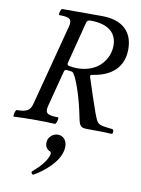

<svg xmlns="http://www.w3.org/2000/svg" viewBox="-107 -735 826 1123"><g transform="rotate(10 306.0 -174.0)"><path d="M0 3C42 1 82 0 122 0C161 0 204 1 244 3C253 3 263 -38 255 -38C190 -38 175 -50 187 -95L242 -307C244 -316 250 -320 260 -319C267 -318 275 -317 283 -316C290 -316 296 -313 300 -305C305 -297 311 -287 316 -275C328 -247 342 -208 354 -164C366 -124 376 -72 381 -50C389 -10 398 0 436 0C486 0 535 0 580 3C590 3 590 -24 581 -25C555 -28 527 -31 511 -36C492 -43 486 -49 467 -100C452 -141 424 -225 399 -303C396 -311 400 -316 408 -317C528 -334 591 -399 591 -501C591 -607 525 -666 405 -666H169C161 -666 151 -628 159 -628C223 -628 237 -616 226 -572L101 -95C90 -50 70 -38 10 -38C2 -38 -8 3 0 3ZM315 -340C299 -340 284 -342 267 -345C258 -346 254 -353 257 -363L321 -612C324 -623 330 -628 345 -628C447 -628 502 -585 502 -507C502 -430 444 -340 315 -340ZM172 317C221 290 327 213 327 123C327 89 306 62 273 62C242 62 214 88 214 120C214 140 222 158 243 166C249 169 252 177 249 187C239 223 203 264 161 299C154 305 164 321 172 317Z"/></g></svg>

Font: Junicode Two Beta SemiCondensed Medium
Style: Italic
Weight: 500
Width: 4
Italic angle: -10°
Version: Version 1.063